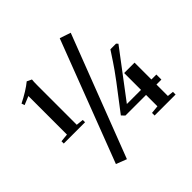

<svg xmlns="http://www.w3.org/2000/svg" viewBox="-194 -868 1102 1102"><g transform="rotate(-45 357.0 -317.0)"><path d="M226.1 64.9 161.6 40 444.3 -698.7 511.2 -676.3ZM33.2 -254.9V-273.4L82.5 -278.3V-591.3L30.3 -569.8L23.9 -588.4Q93.8 -623.5 135.3 -657.7L164.1 -644Q162.1 -629.4 162.1 -595.7V-278.3L206.1 -273.4V-254.9ZM515.6 0V-21L564.5 -25.9V-118.2H397L378.9 -137.2L497.1 -292Q518.6 -320.3 535.9 -345Q553.2 -369.6 563.7 -385.5Q574.2 -401.4 605 -448.2H650.9L660.2 -438L449.7 -159.2H564.5V-295.9H648.9V-159.2H689V-118.2H648.9V-25.4L686 -21.5V0Z"/></g></svg>

Font: Elstob 14pt
Style: Bold
Weight: 700
Designer: Peter S. Baker
Version: Version 1.015